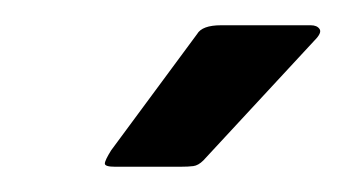

<svg xmlns="http://www.w3.org/2000/svg" viewBox="-20 -659 274 152"><path d="M71 -527Q63 -527 63 -529.5Q63 -532 68 -540L136 -632Q140 -639 155 -639H226Q231 -639 233 -636Q235 -633 229 -627L141 -532Q137 -528 133 -527.5Q129 -527 123 -527Z"/></svg>

Font: Glory Thin SemiBold
Style: Italic
Weight: 600
Italic angle: -12°
Version: Version 1.011